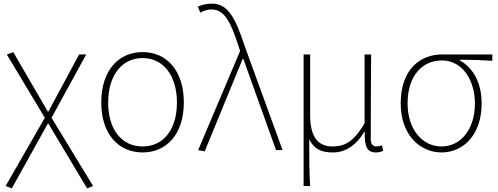

<svg xmlns="http://www.w3.org/2000/svg" viewBox="-20 -827 2746 1058"><path d="M45 211 243 -145H247L460 211L493 198L264 -178L455 -527H416L247 -213H243L53 -540L18 -526L227 -178L11 198Z M766 13C896 13 993 -86 993 -262C993 -441 896 -540 766 -540C635 -540 538 -441 538 -262C538 -86 635 13 766 13ZM766 -20C649 -20 576 -115 576 -262C576 -408 649 -507 766 -507C882 -507 955 -408 955 -262C955 -115 882 -20 766 -20Z M1108 7 1317 -502H1321L1501 0H1537L1328 -574C1279 -722 1239 -807 1148 -807C1115 -807 1088 -799 1070 -790L1084 -757C1099 -766 1119 -775 1145 -775C1218 -775 1251 -705 1294 -574L1303 -546L1072 0Z M1653 198H1689C1684 108 1684 66 1684 -58C1715 0 1758 13 1815 13C1880 13 1940 -22 1988 -101H1990C1988 -20 2002 13 2051 13C2068 13 2081 9 2091 4L2085 -26C2071 -22 2064 -20 2054 -20C2036 -20 2023 -33 2023 -59C2023 -217 2024 -368 2025 -527H1989V-148C1923 -34 1868 -20 1811 -20C1724 -20 1689 -85 1689 -192V-527H1653Z M2413 13C2533 13 2634 -84 2634 -257C2634 -371 2588 -452 2514 -494V-498C2575 -498 2632 -496 2693 -492V-527H2416C2296 -527 2188 -445 2188 -257C2188 -84 2294 13 2413 13ZM2413 -20C2308 -20 2226 -113 2226 -257C2226 -413 2310 -494 2415 -494C2531 -494 2597 -381 2597 -257C2597 -113 2518 -20 2413 -20Z"/></svg>

Font: Source Han Sans CN ExtraLight
Style: Regular
Weight: 250
Designer: Ryoko NISHIZUKA (kana & ideographs); Paul D. Hunt (Latin, Greek & Cyrillic); Wenlong ZHANG (bopomofo); Sandoll Communica
Foundry: Adobe Systems Incorporated
Version: Version 1.004;PS 1.004;hotconv 16.6.51;makeotf.lib2.5.65220